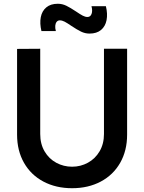

<svg xmlns="http://www.w3.org/2000/svg" viewBox="-20 -977 760 1012"><path d="M360 15Q274.7 15 208.8 -20Q143 -54.9 106.5 -118.9Q70 -182.9 70 -267.5V-719.2L192 -720V-270.7Q192 -218.1 215.1 -178.9Q238.2 -139.8 276.8 -119Q315.3 -98.3 360 -98.3Q405.1 -98.3 443.6 -119.5Q482.2 -140.6 505.1 -179.8Q528 -218.9 528 -270.7V-720H650V-267.5Q650 -183 613.5 -119Q577 -55 511.2 -20Q445.3 15 360 15ZM451.6 -800Q428.5 -800 406.9 -810.5Q385.3 -821 355.4 -841.1Q333.9 -855.8 320.6 -862.8Q307.2 -869.7 295.6 -869.7Q285 -869.7 278.8 -862.1Q272.5 -854.5 271.3 -841.6Q270.1 -828.7 274.4 -813.3H198.4Q188.7 -853.8 195 -886.5Q201.3 -919.2 224.2 -938.2Q247 -957.2 284.9 -957.2Q308.1 -957.2 329.7 -946.7Q351.2 -936.2 381.3 -916.1Q402.9 -901.3 416.2 -894.4Q429.4 -887.5 441.1 -887.5Q456.6 -887.5 462.6 -903.7Q468.7 -919.9 462.2 -944.2H538.2Q548 -903.8 541.7 -871Q535.3 -838.1 512.5 -819Q489.7 -800 451.6 -800Z"/></svg>

Font: Manrope
Style: Regular
Weight: 400
Designer: Mikhail Sharanda
Foundry: Mikhail Sharanda
Version: Version 4.503